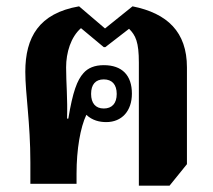

<svg xmlns="http://www.w3.org/2000/svg" viewBox="-20 -581 673 607"><path d="M571 -62V-368C571 -480 509 -539 399 -561L312 -491L230 -561C103 -539 60 -463 60 -354C60 -285 76 -193 76 -68V0H222V-32C222 -109 234 -178 253 -218C272 -200 295 -195 316 -195C365 -195 397 -230 397 -285C397 -343 366 -375 308 -375C279 -375 258 -366 244 -350C224 -328 210 -291 196 -206H192C194 -270 189 -318 189 -368C189 -415 204 -464 236 -492L308 -432H313L388 -490C409 -469 419 -448 419 -383V6H516ZM308 -238C282 -238 268 -255 268 -284C268 -314 282 -330 308 -330C334 -330 349 -314 349 -284C349 -254 334 -238 308 -238Z"/></svg>

Font: Noto Serif Thai SemiCondensed Extra
Style: Regular
Weight: 800
Width: 4
Designer: Monotype Design Team
Foundry: Monotype Imaging Inc.
Version: Version 1.901